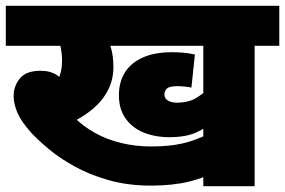

<svg xmlns="http://www.w3.org/2000/svg" viewBox="-20 -642 983 662"><path d="M328 -484 344 -525Q355 -503 363 -475.5Q371 -448 371 -411Q371 -367 352 -330.5Q333 -294 299.5 -266Q266 -238 223 -218L235 -238Q266 -207 307 -184Q348 -161 397.5 -149Q447 -137 501 -137Q564 -137 609.5 -147.5Q655 -158 705 -183L743 -61Q690 -30 632.5 -16Q575 -2 501 -2Q422 -2 356 -20.5Q290 -39 237.5 -68Q185 -97 147.5 -128.5Q110 -160 87 -185Q53 -223 40 -253.5Q27 -284 27 -311Q27 -345 48.5 -371.5Q70 -398 120 -398Q154 -398 177 -382.5Q200 -367 219.5 -340Q239 -313 259 -280L154 -327Q168 -345 177 -361.5Q186 -378 190 -395.5Q194 -413 194 -432Q194 -460 187.5 -486.5Q181 -513 167 -530L266 -484H0V-622H463V-484ZM858 -484V0H681V-484H426V-622H943V-484ZM723 -227Q693 -202 657 -185.5Q621 -169 564 -169Q515 -169 475.5 -185Q436 -201 413 -233.5Q390 -266 390 -313Q390 -359 410.5 -392Q431 -425 472 -443.5Q513 -462 573 -462Q590 -462 610 -460.5Q630 -459 652 -454L640 -340Q631 -342 617 -343.5Q603 -345 592 -345Q566 -345 556.5 -337.5Q547 -330 547 -316Q547 -302 559.5 -295Q572 -288 589 -288Q631 -288 658 -305Q685 -322 721 -354Z"/></svg>

Font: Noto Sans Devanagari Black
Style: Regular
Weight: 900
Version: Version 2.003